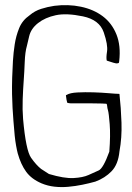

<svg xmlns="http://www.w3.org/2000/svg" viewBox="-20 -722 521 757"><path d="M241 -347Q240 -347 240 -346V-345Q242 -327 245 -317Q250 -315 259.5 -314.5Q269 -314 280.5 -314.5Q292 -315 342.5 -314.5Q393 -314 399 -313Q402 -312 402.5 -304Q403 -296 406 -286Q409 -276 412.5 -232.5Q416 -189 411 -124Q387 -58 369 -50Q351 -42 329 -32Q307 -22 270 -20Q233 -18 173 -36Q151 -50 142 -56Q123 -71 102.5 -100Q82 -129 71 -253Q68 -290 69.5 -330.5Q71 -371 73.5 -404.5Q76 -438 77.5 -477.5Q79 -517 86 -541Q88 -549 95 -579Q102 -609 130 -631Q158 -653 200 -662Q242 -671 307 -657.5Q372 -644 389 -594.5Q406 -545 402 -519Q398 -493 401 -483Q433 -472 440 -472Q447 -472 449 -475L450 -481Q457 -542 439 -586.5Q421 -631 385 -658Q349 -685 299 -695.5Q249 -706 194 -699Q167 -695 142 -687Q117 -679 97 -662Q68 -642 55.5 -611Q43 -580 38 -547Q33 -515 31 -481.5Q29 -448 28 -416Q27 -379 27.5 -350.5Q28 -322 29.5 -296.5Q31 -271 33 -245Q35 -219 38 -187Q40 -167 43.5 -147.5Q47 -128 50 -117Q62 -74 83 -45Q104 -16 144 1Q168 11 194.5 14Q221 17 249 14.5Q277 12 304 6.5Q331 1 356 -6Q394 -20 420 -47Q446 -74 451 -125Q461 -179 459 -238.5Q457 -298 451 -351L450 -352H448Q438 -352 409.5 -354.5Q381 -357 348 -358Q315 -359 285.5 -357.5Q256 -356 243 -348Q241 -347 241 -347Z"/></svg>

Font: Londrina Solid Thin
Style: Regular
Weight: 250
Designer: Marcelo Magalhaes
Foundry: Marcelo Magalhães
Version: Version 1.002